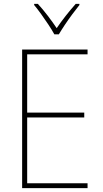

<svg xmlns="http://www.w3.org/2000/svg" viewBox="-20 -969 528 989"><path d="M431 0H94V-714H431V-689H120V-389H414V-364H120V-25H431ZM260 -792Q248 -814 229.5 -842Q211 -870 191.5 -897Q172 -924 156 -943V-949H175Q200 -922 226 -888Q252 -854 272 -824Q315 -887 370 -949H389V-943Q372 -922 352 -895Q332 -868 314 -841Q296 -814 283 -792Z"/></svg>

Font: Noto Sans Myanmar UI SemiCondensed Thin
Style: Regular
Weight: 100
Width: 4
Designer: Monotype Design Team
Foundry: Monotype Imaging Inc.
Version: Version 2.103; ttfautohint (v1.8.4.7-5d5b)